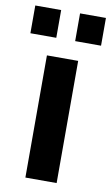

<svg xmlns="http://www.w3.org/2000/svg" viewBox="-106 -767 470 811"><g transform="rotate(10 129.5 -361.5)"><path d="M-22 -604V-723H89V-604ZM170 -604V-723H281V-604ZM63 0V-524H197V0Z"/></g></svg>

Font: Oxford Sans
Style: Bold
Weight: 700
Designer: Matt McInerney, Pablo Impallari, Rodrigo Fuenzalida
Foundry: Matt McInerney, Pablo Impallari, Rodrigo Fuenzalida
Version: Version 3.000g; ttfautohint (v1.5) -l 8 -r 28 -G 28 -x 14 -D